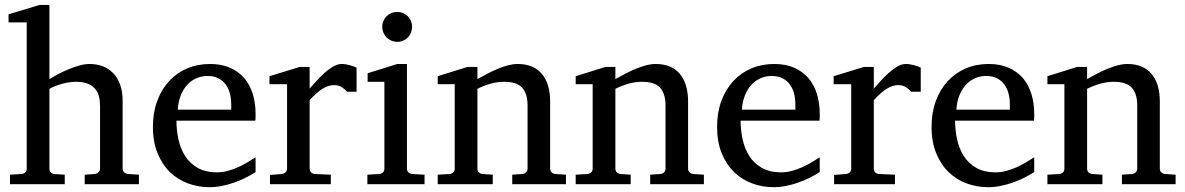

<svg xmlns="http://www.w3.org/2000/svg" viewBox="-20 -757 4871 789"><path d="M328.1 0V-39.1L369.1 -42Q377.9 -43 384.5 -48.8Q391.1 -54.7 391.1 -64V-321.8Q391.1 -343.3 386.5 -361.3Q381.8 -379.4 370.4 -392.6Q358.9 -405.8 339.8 -413.3Q320.8 -420.9 292 -420.9Q278.8 -420.9 264.2 -418.7Q249.5 -416.5 235.1 -412.6Q220.7 -408.7 207.3 -403.3Q193.8 -397.9 183.1 -392.1V-64Q183.1 -54.7 188.5 -48.8Q193.8 -43 203.1 -42L246.1 -39.1V0H21V-39.1L68.8 -42Q78.1 -43 84 -48.8Q89.8 -54.7 89.8 -64V-665H15.1V-698.2L143.1 -736.8H183.1V-432.1Q196.8 -440.4 216.8 -451.2Q236.8 -461.9 259.5 -471.4Q282.2 -481 305.4 -487.5Q328.6 -494.1 348.1 -494.1Q377 -494.1 401.6 -484.9Q426.3 -475.6 444.6 -457Q462.9 -438.5 473.4 -409.9Q483.9 -381.3 483.9 -342.8V-64Q483.9 -54.7 490.5 -48.8Q497.1 -43 505.9 -42L550.8 -39.1V0Z M1030.3 -49.8Q1009.3 -36.6 986.6 -25.4Q963.9 -14.2 939.7 -5.9Q915.5 2.4 890.6 7.3Q865.7 12.2 840.3 12.2Q794.9 12.2 752.9 -3.2Q710.9 -18.6 679 -49.3Q647 -80.1 627.7 -126.7Q608.4 -173.3 608.4 -235.8Q608.4 -294.4 626 -342Q643.6 -389.6 674.8 -423.6Q706.1 -457.5 749 -475.8Q792 -494.1 843.3 -494.1Q889.6 -494.1 924.8 -478.8Q960 -463.4 983.4 -436.3Q1006.8 -409.2 1018.6 -371.3Q1030.3 -333.5 1030.3 -289.1V-275.9Q1030.3 -268.1 1029.3 -261.2H705.1Q705.1 -223.1 713.1 -185.1Q721.2 -147 740.2 -116.7Q759.3 -86.4 791.5 -67.6Q823.7 -48.8 872.1 -48.8Q893.6 -48.8 914.6 -54.4Q935.5 -60.1 955.8 -68.8Q976.1 -77.6 994.6 -88.6Q1013.2 -99.6 1030.3 -110.8ZM930.2 -328.1Q930.2 -353 924.3 -374.3Q918.5 -395.5 906.5 -411.1Q894.5 -426.8 876.2 -435.8Q857.9 -444.8 833 -444.8Q808.1 -444.8 786.6 -435.3Q765.1 -425.8 748.8 -407.7Q732.4 -389.6 722.4 -364Q712.4 -338.4 710.4 -306.2H930.2Z M1406.2 -379.9Q1396.5 -391.1 1383.8 -399.2Q1371.1 -407.2 1352.5 -407.2Q1328.1 -407.2 1303.2 -390.9Q1278.3 -374.5 1252.4 -345.2V-64Q1252.4 -54.7 1258.3 -48.8Q1264.2 -43 1273.4 -42L1339.4 -39.1V0H1089.4V-38.1L1138.7 -42Q1147.5 -43 1153.6 -48.8Q1159.7 -54.7 1159.7 -64V-411.1H1087.4V-443.8L1211.4 -481.9H1252.4V-393.1Q1263.2 -404.8 1278.6 -422.1Q1293.9 -439.5 1311.5 -455.6Q1329.1 -471.7 1347.9 -482.9Q1366.7 -494.1 1384.3 -494.1Q1392.1 -494.1 1400.9 -492.7Q1409.7 -491.2 1418 -489Q1426.3 -486.8 1433.3 -484.1Q1440.4 -481.4 1445.3 -479V-379.9Z M1489.7 0V-39.1L1538.6 -42Q1547.9 -43 1553.7 -48.8Q1559.6 -54.7 1559.6 -64V-420.9H1490.7V-456.1L1612.8 -494.1H1652.3V-64Q1652.3 -54.7 1658.4 -48.8Q1664.6 -43 1673.3 -42L1724.6 -39.1V0ZM1673.3 -647Q1673.3 -634.3 1668.7 -622.8Q1664.1 -611.3 1655.8 -603Q1647.5 -594.7 1636.5 -589.8Q1625.5 -585 1612.8 -585Q1600.1 -585 1588.6 -589.8Q1577.1 -594.7 1568.8 -603Q1560.5 -611.3 1555.7 -622.8Q1550.8 -634.3 1550.8 -647Q1550.8 -659.7 1555.7 -670.9Q1560.5 -682.1 1568.8 -690.4Q1577.1 -698.7 1588.6 -703.4Q1600.1 -708 1612.8 -708Q1625.5 -708 1636.5 -703.4Q1647.5 -698.7 1655.8 -690.4Q1664.1 -682.1 1668.7 -670.9Q1673.3 -659.7 1673.3 -647Z M2085 0V-39.1L2127 -42Q2135.7 -43 2141.8 -48.8Q2147.9 -54.7 2147.9 -64V-324.2Q2147.9 -371.6 2126 -396.2Q2104 -420.9 2051.8 -420.9Q2022.9 -420.9 1995.1 -412.8Q1967.3 -404.8 1941.9 -392.1V-64Q1941.9 -54.7 1947.8 -48.8Q1953.6 -43 1962.9 -42L2004.9 -39.1V0H1778.8V-39.1L1827.6 -42Q1836.9 -43 1842.8 -48.8Q1848.6 -54.7 1848.6 -64V-411.1H1778.8V-443.8L1900.9 -481.9H1941.9V-432.1Q1962.9 -443.8 1984.6 -455.1Q2006.3 -466.3 2027.8 -475.1Q2049.3 -483.9 2069.3 -489Q2089.4 -494.1 2106.9 -494.1Q2172.4 -494.1 2206.5 -453.6Q2240.7 -413.1 2240.7 -339.8V-64Q2240.7 -54.7 2246.8 -48.8Q2252.9 -43 2261.7 -42L2305.7 -39.1V0Z M2651.9 0V-39.1L2693.8 -42Q2702.6 -43 2708.7 -48.8Q2714.8 -54.7 2714.8 -64V-324.2Q2714.8 -371.6 2692.9 -396.2Q2670.9 -420.9 2618.7 -420.9Q2589.8 -420.9 2562 -412.8Q2534.2 -404.8 2508.8 -392.1V-64Q2508.8 -54.7 2514.6 -48.8Q2520.5 -43 2529.8 -42L2571.8 -39.1V0H2345.7V-39.1L2394.5 -42Q2403.8 -43 2409.7 -48.8Q2415.5 -54.7 2415.5 -64V-411.1H2345.7V-443.8L2467.8 -481.9H2508.8V-432.1Q2529.8 -443.8 2551.5 -455.1Q2573.2 -466.3 2594.7 -475.1Q2616.2 -483.9 2636.2 -489Q2656.2 -494.1 2673.8 -494.1Q2739.3 -494.1 2773.4 -453.6Q2807.6 -413.1 2807.6 -339.8V-64Q2807.6 -54.7 2813.7 -48.8Q2819.8 -43 2828.6 -42L2872.6 -39.1V0Z M3348.6 -49.8Q3327.6 -36.6 3304.9 -25.4Q3282.2 -14.2 3258.1 -5.9Q3233.9 2.4 3209 7.3Q3184.1 12.2 3158.7 12.2Q3113.3 12.2 3071.3 -3.2Q3029.3 -18.6 2997.3 -49.3Q2965.3 -80.1 2946 -126.7Q2926.8 -173.3 2926.8 -235.8Q2926.8 -294.4 2944.3 -342Q2961.9 -389.6 2993.2 -423.6Q3024.4 -457.5 3067.4 -475.8Q3110.4 -494.1 3161.6 -494.1Q3208 -494.1 3243.2 -478.8Q3278.3 -463.4 3301.8 -436.3Q3325.2 -409.2 3336.9 -371.3Q3348.6 -333.5 3348.6 -289.1V-275.9Q3348.6 -268.1 3347.7 -261.2H3023.4Q3023.4 -223.1 3031.5 -185.1Q3039.6 -147 3058.6 -116.7Q3077.6 -86.4 3109.9 -67.6Q3142.1 -48.8 3190.4 -48.8Q3211.9 -48.8 3232.9 -54.4Q3253.9 -60.1 3274.2 -68.8Q3294.4 -77.6 3313 -88.6Q3331.5 -99.6 3348.6 -110.8ZM3248.5 -328.1Q3248.5 -353 3242.7 -374.3Q3236.8 -395.5 3224.9 -411.1Q3212.9 -426.8 3194.6 -435.8Q3176.3 -444.8 3151.4 -444.8Q3126.5 -444.8 3105 -435.3Q3083.5 -425.8 3067.1 -407.7Q3050.8 -389.6 3040.8 -364Q3030.8 -338.4 3028.8 -306.2H3248.5Z M3724.6 -379.9Q3714.8 -391.1 3702.1 -399.2Q3689.5 -407.2 3670.9 -407.2Q3646.5 -407.2 3621.6 -390.9Q3596.7 -374.5 3570.8 -345.2V-64Q3570.8 -54.7 3576.7 -48.8Q3582.5 -43 3591.8 -42L3657.7 -39.1V0H3407.7V-38.1L3457 -42Q3465.8 -43 3471.9 -48.8Q3478 -54.7 3478 -64V-411.1H3405.8V-443.8L3529.8 -481.9H3570.8V-393.1Q3581.5 -404.8 3596.9 -422.1Q3612.3 -439.5 3629.9 -455.6Q3647.5 -471.7 3666.3 -482.9Q3685.1 -494.1 3702.6 -494.1Q3710.4 -494.1 3719.2 -492.7Q3728 -491.2 3736.3 -489Q3744.6 -486.8 3751.7 -484.1Q3758.8 -481.4 3763.7 -479V-379.9Z M4230 -49.8Q4209 -36.6 4186.3 -25.4Q4163.6 -14.2 4139.4 -5.9Q4115.2 2.4 4090.3 7.3Q4065.4 12.2 4040 12.2Q3994.6 12.2 3952.6 -3.2Q3910.6 -18.6 3878.7 -49.3Q3846.7 -80.1 3827.4 -126.7Q3808.1 -173.3 3808.1 -235.8Q3808.1 -294.4 3825.7 -342Q3843.3 -389.6 3874.5 -423.6Q3905.8 -457.5 3948.7 -475.8Q3991.7 -494.1 4043 -494.1Q4089.4 -494.1 4124.5 -478.8Q4159.7 -463.4 4183.1 -436.3Q4206.5 -409.2 4218.3 -371.3Q4230 -333.5 4230 -289.1V-275.9Q4230 -268.1 4229 -261.2H3904.8Q3904.8 -223.1 3912.8 -185.1Q3920.9 -147 3939.9 -116.7Q3959 -86.4 3991.2 -67.6Q4023.4 -48.8 4071.8 -48.8Q4093.3 -48.8 4114.3 -54.4Q4135.3 -60.1 4155.5 -68.8Q4175.8 -77.6 4194.3 -88.6Q4212.9 -99.6 4230 -110.8ZM4129.9 -328.1Q4129.9 -353 4124 -374.3Q4118.2 -395.5 4106.2 -411.1Q4094.2 -426.8 4075.9 -435.8Q4057.6 -444.8 4032.7 -444.8Q4007.8 -444.8 3986.3 -435.3Q3964.8 -425.8 3948.5 -407.7Q3932.1 -389.6 3922.1 -364Q3912.1 -338.4 3910.2 -306.2H4129.9Z M4590.3 0V-39.1L4632.3 -42Q4641.1 -43 4647.2 -48.8Q4653.3 -54.7 4653.3 -64V-324.2Q4653.3 -371.6 4631.3 -396.2Q4609.4 -420.9 4557.1 -420.9Q4528.3 -420.9 4500.5 -412.8Q4472.7 -404.8 4447.3 -392.1V-64Q4447.3 -54.7 4453.1 -48.8Q4459 -43 4468.3 -42L4510.3 -39.1V0H4284.2V-39.1L4333 -42Q4342.3 -43 4348.1 -48.8Q4354 -54.7 4354 -64V-411.1H4284.2V-443.8L4406.2 -481.9H4447.3V-432.1Q4468.3 -443.8 4490 -455.1Q4511.7 -466.3 4533.2 -475.1Q4554.7 -483.9 4574.7 -489Q4594.7 -494.1 4612.3 -494.1Q4677.7 -494.1 4711.9 -453.6Q4746.1 -413.1 4746.1 -339.8V-64Q4746.1 -54.7 4752.2 -48.8Q4758.3 -43 4767.1 -42L4811 -39.1V0Z"/></svg>

Font: Charis SIL
Style: Regular
Weight: 400
Foundry: SIL International
Version: Version 4.112